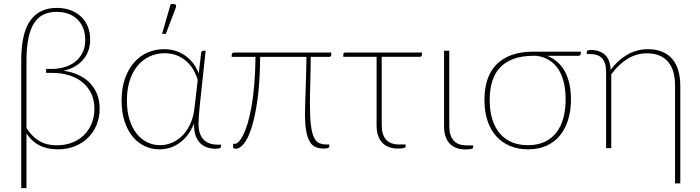

<svg xmlns="http://www.w3.org/2000/svg" viewBox="-20 -750 3546 972"><path d="M114 -101.5Q127.5 -81 142.8 -65Q158 -49 176.2 -37.8Q194.5 -26.5 217 -20.5Q239.5 -14.5 267.5 -14.5Q311.5 -14.5 347 -28.8Q382.5 -43 407 -68Q431.5 -93 444.8 -126.5Q458 -160 458 -199Q458 -241 442.8 -274.5Q427.5 -308 399.5 -331.8Q371.5 -355.5 332 -368.2Q292.5 -381 243.5 -381H213.5V-401H241Q273.5 -401 304.2 -409.5Q335 -418 358.8 -436Q382.5 -454 397 -481.8Q411.5 -509.5 411.5 -548.5Q411.5 -579.5 401.8 -605.5Q392 -631.5 373.5 -650.2Q355 -669 328 -679.5Q301 -690 266.5 -690Q229 -690 200.2 -676.2Q171.5 -662.5 152.5 -632.8Q133.5 -603 123.8 -556.2Q114 -509.5 114 -443.5ZM87.5 -444Q87.5 -581.5 133.2 -645.8Q179 -710 267 -710Q307.5 -710 339 -697.8Q370.5 -685.5 392.2 -664Q414 -642.5 425.2 -613.2Q436.5 -584 436.5 -550Q436.5 -516.5 426 -490Q415.5 -463.5 397.2 -443.8Q379 -424 354.5 -411Q330 -398 301.5 -392Q344 -386 378 -370Q412 -354 435.5 -329.5Q459 -305 471.8 -272.5Q484.5 -240 484.5 -200.5Q484.5 -157 469.5 -119.2Q454.5 -81.5 426.8 -53.8Q399 -26 359.8 -10Q320.5 6 272 6Q220 6 180.5 -13.8Q141 -33.5 114 -74.5V202.5H87.5Z M981 -345Q973.5 -371 959.8 -395.2Q946 -419.5 925.2 -438.5Q904.5 -457.5 876.8 -469Q849 -480.5 813.5 -480.5Q773.5 -480.5 738.8 -464.8Q704 -449 678 -418.8Q652 -388.5 637.2 -343.8Q622.5 -299 622.5 -241Q622.5 -185.5 636 -143.2Q649.5 -101 672.5 -72.5Q695.5 -44 725.8 -29.5Q756 -15 790 -15Q821.5 -15 851.2 -27.8Q881 -40.5 905 -65.2Q929 -90 945 -126.5Q961 -163 965.5 -211ZM1099 -17.5V-7Q1099 -3 1092 0Q1085 3 1070 3Q1048.5 3 1029 -3.5Q1009.5 -10 994.8 -24.2Q980 -38.5 971.2 -61.2Q962.5 -84 962.5 -116Q962.5 -118.5 962.5 -121.2Q962.5 -124 963 -126.5Q937.5 -62 891 -28Q844.5 6 787 6Q747.5 6 712.5 -10.5Q677.5 -27 651.5 -58.5Q625.5 -90 610.5 -136Q595.5 -182 595.5 -241Q595.5 -303 612.5 -351.5Q629.5 -400 658.5 -433.2Q687.5 -466.5 726.5 -483.8Q765.5 -501 810 -501Q845 -501 873.8 -490.8Q902.5 -480.5 924.5 -463.2Q946.5 -446 962 -423.8Q977.5 -401.5 986 -378L998.5 -483Q1000.5 -493 1008.5 -493H1021L991 -212.5Q988.5 -187 986.8 -163.2Q985 -139.5 985 -123.5Q985 -94.5 992.2 -74.2Q999.5 -54 1012.5 -41.5Q1025.5 -29 1043.2 -23.2Q1061 -17.5 1082.5 -17.5ZM800.5 -578.5 844 -729.5H861.5Q867.5 -729.5 870.2 -724.5Q873 -719.5 870.5 -712.5L819.5 -578.5Z M1657 -471.5Q1657 -462 1645.5 -462H1553Q1553 -424 1552.2 -391.5Q1551.5 -359 1550.8 -330Q1550 -301 1549.5 -274.5Q1549 -248 1549 -222Q1549 -156.5 1554 -116.5Q1559 -76.5 1569.2 -54.8Q1579.5 -33 1595.8 -25.8Q1612 -18.5 1634.5 -18.5H1647V-8Q1647 -3.5 1640.8 -0.8Q1634.5 2 1619 2Q1596 2 1578.2 -5.2Q1560.5 -12.5 1548.5 -32.2Q1536.5 -52 1530.2 -86.5Q1524 -121 1524 -175Q1524 -197 1525 -227.5Q1526 -258 1527.2 -295Q1528.5 -332 1529.8 -374.2Q1531 -416.5 1531.5 -462H1297Q1296 -334 1283.5 -245.5Q1271 -157 1253 -101.8Q1235 -46.5 1214 -21.8Q1193 3 1174.5 3Q1169 3 1164.5 1.2Q1160 -0.5 1160 -3.5V-22H1169.5Q1177.5 -22 1188.2 -32.5Q1199 -43 1210.5 -65.2Q1222 -87.5 1232.8 -122.2Q1243.5 -157 1252.5 -206Q1261.5 -255 1267 -318.5Q1272.5 -382 1273.5 -462H1153V-472Q1153 -476 1156 -480Q1159 -484 1166 -484H1657Z M2116 -473.5Q2116 -462.5 2104.5 -462.5H1912.5V-116.5Q1912.5 -68.5 1934.2 -43.5Q1956 -18.5 2002 -18.5H2033.5V-9.5Q2033.5 -4 2026 -1Q2018.5 2 1995.5 2Q1942 2 1914.2 -28.5Q1886.5 -59 1886.5 -115.5V-462.5H1718V-474.5Q1718 -484 1728.5 -484H2116Z M2228 -493H2254.5V-112Q2254.5 -64 2276 -39Q2297.5 -14 2344 -14H2375.5V-5Q2375.5 0.5 2367.8 3.5Q2360 6.5 2337 6.5Q2283.5 6.5 2255.8 -24Q2228 -54.5 2228 -111Z M2681 -467.5Q2620 -467.5 2577.8 -451.2Q2535.5 -435 2509.2 -405.8Q2483 -376.5 2471 -335.2Q2459 -294 2459 -244Q2459 -189 2472.2 -146.2Q2485.5 -103.5 2510.5 -74.2Q2535.5 -45 2571.5 -30Q2607.5 -15 2653 -15Q2700 -15 2735.8 -31.2Q2771.5 -47.5 2795.5 -77.5Q2819.5 -107.5 2831.5 -150.8Q2843.5 -194 2843.5 -248Q2843.5 -295.5 2834 -334Q2824.5 -372.5 2806 -400.5Q2787.5 -428.5 2760 -445.5Q2732.5 -462.5 2696.5 -467.5ZM2920.5 -488.5V-479Q2920.5 -475 2917.5 -471.2Q2914.5 -467.5 2907.5 -467.5H2749.5Q2809.5 -444.5 2840 -387.8Q2870.5 -331 2870.5 -247Q2870.5 -190.5 2856.2 -144Q2842 -97.5 2814.5 -64Q2787 -30.5 2746.5 -12.2Q2706 6 2653.5 6Q2603.5 6 2562.8 -10.8Q2522 -27.5 2493 -59.5Q2464 -91.5 2448.2 -138Q2432.5 -184.5 2432.5 -244.5Q2432.5 -299.5 2446.8 -344.5Q2461 -389.5 2491.2 -421.5Q2521.5 -453.5 2568.5 -471Q2615.5 -488.5 2680.5 -488.5Z M2950.5 -487.5Q2950.5 -491.5 2955 -494.2Q2959.5 -497 2970.5 -497Q3015 -497 3042 -473.2Q3069 -449.5 3071.5 -396.5Q3106.5 -444.5 3155 -472.8Q3203.5 -501 3260.5 -501Q3301.5 -501 3332.2 -488.2Q3363 -475.5 3383.2 -451.8Q3403.5 -428 3413.8 -393.5Q3424 -359 3424 -315.5V178.5H3397.5V-315.5Q3397.5 -354 3389 -384.5Q3380.5 -415 3362.8 -436.2Q3345 -457.5 3318.2 -468.8Q3291.5 -480 3255.5 -480Q3202 -480 3156.2 -451.8Q3110.5 -423.5 3074.5 -373.5V0H3048.5V-383.5Q3048.5 -432.5 3028.5 -454.5Q3008.5 -476.5 2965.5 -476.5H2950.5Z"/></svg>

Font: Lato ExtraLight
Style: Regular
Weight: 275
Designer: Lukasz Dziedzic with Adam Twardoch and Botio Nikoltchev
Foundry: tyPoland Lukasz Dziedzic
Version: Version 2.015; 2015-08-06; http://www.latofonts.com/